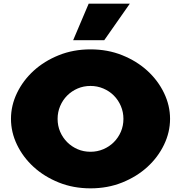

<svg xmlns="http://www.w3.org/2000/svg" viewBox="-20 -1000 990 1050"><path d="M655 -350Q655 -387 641 -420Q627 -453 602.5 -477.5Q578 -502 545 -516Q512 -530 475 -530Q437 -530 404.5 -516Q372 -502 347.5 -477.5Q323 -453 309 -420Q295 -387 295 -350Q295 -312 309 -279.5Q323 -247 347.5 -222.5Q372 -198 404.5 -184Q437 -170 475 -170Q512 -170 545 -184Q578 -198 602.5 -222.5Q627 -247 641 -279.5Q655 -312 655 -350ZM910 -350Q910 -277 877 -208.5Q844 -140 786 -87Q728 -34 648.5 -2Q569 30 475 30Q381 30 301.5 -2Q222 -34 164 -87Q106 -140 73 -208.5Q40 -277 40 -350Q40 -423 73 -491.5Q106 -560 164 -613Q222 -666 301.5 -698Q381 -730 475 -730Q569 -730 648.5 -698Q728 -666 786 -613Q844 -560 877 -491.5Q910 -423 910 -350ZM690 -980 550 -780H380L465 -980Z"/></svg>

Font: Imperial One
Style: Regular
Weight: 400
Designer: Jovanny Lemonad
Foundry: Jovanny Lemonad
Version: Version 1.000